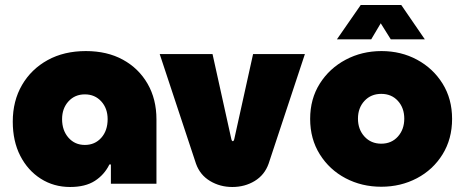

<svg xmlns="http://www.w3.org/2000/svg" viewBox="-20 -734 1845 767"><path d="M260 13Q195 13 143 -20Q91 -53 61 -111.5Q31 -170 31 -248Q31 -331 68 -394.5Q105 -458 170.5 -494Q236 -530 323 -530Q408 -530 471 -495.5Q534 -461 569.5 -399.5Q605 -338 605 -257V0H423V-77H417Q397 -36 359 -11.5Q321 13 260 13ZM319 -155Q359 -155 384.5 -183.5Q410 -212 410 -258Q410 -301 384.5 -329Q359 -357 319 -357Q279 -357 253.5 -329Q228 -301 228 -258Q228 -213 253.5 -184Q279 -155 319 -155Z M908 13Q859 13 819 -11Q779 -35 763 -80L618 -518H829L904 -179Q906 -170 910 -170Q914 -170 916 -179L991 -518H1198L1053 -80Q1037 -35 997.5 -11Q958 13 908 13Z M1503 12Q1425 12 1360.5 -22Q1296 -56 1257.5 -117.5Q1219 -179 1219 -259Q1219 -339 1257.5 -400Q1296 -461 1361 -495.5Q1426 -530 1504 -530Q1582 -530 1646 -495.5Q1710 -461 1748 -400Q1786 -339 1786 -259Q1786 -179 1748 -117.5Q1710 -56 1645.5 -22Q1581 12 1503 12ZM1503 -160Q1544 -160 1569.5 -188.5Q1595 -217 1595 -260Q1595 -303 1569.5 -331Q1544 -359 1503 -359Q1462 -359 1436 -331Q1410 -303 1410 -260Q1410 -217 1436 -188.5Q1462 -160 1503 -160ZM1326 -577 1421 -714H1583L1677 -577H1541L1501 -641L1463 -577Z"/></svg>

Font: MuseoModerno Black
Style: Regular
Weight: 900
Designer: Pablo Cosgaya, Héctor Gatti, Marcela Romero, and the Authors of The MuseoModerno Project.
Foundry: Omnibus-Type Team
Version: Version 1.001